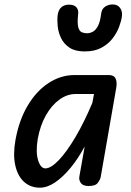

<svg xmlns="http://www.w3.org/2000/svg" viewBox="-20 -839 589 866"><path d="M160 7.5Q117.5 7.5 88.5 -18.8Q59.5 -45 48.8 -93.8Q38 -142.5 50 -209Q66.5 -299 105.8 -364.2Q145 -429.5 199.8 -465Q254.5 -500.5 316 -500.5H471.5Q494 -500.5 501.5 -484.2Q509 -468 504 -441L434 -39.5Q432 -29.5 421.5 -14.8Q411 0 380 0Q354 0 344.5 -13.8Q335 -27.5 338 -43L362 -178.5Q332.5 -123.5 297.8 -81.5Q263 -39.5 228 -16Q193 7.5 160 7.5ZM184.5 -79.5Q209.5 -79.5 245 -116.5Q280.5 -153.5 320 -220.2Q359.5 -287 396.5 -375L404 -415H320.5Q283 -415 248 -389.8Q213 -364.5 187 -318.8Q161 -273 150 -211Q140.5 -152 152 -115.8Q163.5 -79.5 184.5 -79.5ZM362 -607Q319 -607 293.5 -624Q268 -641 255.5 -667Q243 -693 240.2 -720.8Q237.5 -748.5 240 -771Q244 -796.5 257.8 -807.2Q271.5 -818 290 -818Q315 -818 325 -805.8Q335 -793.5 332.5 -776Q328 -734.5 333 -716.2Q338 -698 349 -693.5Q360 -689 372.5 -689Q385 -689 398 -695.5Q411 -702 421.5 -721.2Q432 -740.5 436.5 -779Q439.5 -799.5 454.5 -809.2Q469.5 -819 488.5 -819Q510.5 -819 522 -802.8Q533.5 -786.5 529.5 -763Q527 -744.5 517.2 -718Q507.5 -691.5 488.2 -666.2Q469 -641 438.2 -624Q407.5 -607 362 -607Z"/></svg>

Font: Edu AU VIC WA NT Pre Medium
Style: Regular
Weight: 500
Designer: Tina and Corey Anderson, Eben Sorkin, Mirko Velimirovic
Foundry: Google for Education
Version: Version 1.001